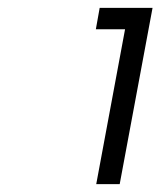

<svg xmlns="http://www.w3.org/2000/svg" viewBox="-20 -759 410 491"><path d="M226.1 -288.1 299.8 -684.1H225.1L234.9 -738.8H370.1L286.1 -288.1Z"/></svg>

Font: Involve
Style: Italic
Weight: 400
Italic angle: -10.5°
Designer: Stefan Peev
Foundry: Context Ltd.
Version: Version 1.001